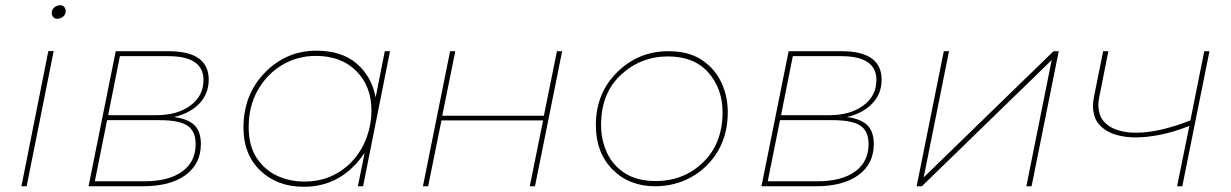

<svg xmlns="http://www.w3.org/2000/svg" viewBox="-20 -713 4714 735"><path d="M199.5 -641Q189.5 -641 183.8 -647.8Q178 -654.5 178 -663Q178 -677 188.5 -685Q199 -693 210.5 -693Q220.5 -693 226 -686.2Q231.5 -679.5 231.5 -671Q231.5 -657 221.2 -649Q211 -641 199.5 -641ZM82 0H62L165 -517.5H185.5Z M423 -517H625Q779 -517 779 -408Q779 -354 743 -316.5Q707 -279 646 -265Q700 -258 724.5 -233.5Q749 -209 749 -162Q749 -86 690.5 -43Q632 0 527 0H319ZM577 -272Q659 -272 709 -309Q759 -346 759 -407Q759 -498 624 -498H439L394 -272ZM532 -19Q626 -19 677.5 -56.5Q729 -94 729 -161Q729 -211 697.5 -232Q666 -253 591 -253H390L343 -19Z M1143 2Q1041 2 976.5 -60Q912 -122 912 -224Q912 -351 994 -435Q1076 -519 1191 -519Q1288 -519 1345.5 -469.5Q1403 -420 1418 -340L1453 -517H1473L1370 0H1350L1376 -128Q1288 2 1143 2ZM1145 -18Q1205.5 -18 1253 -40.8Q1300.5 -63.5 1333.8 -102Q1367 -140.5 1384.5 -189.2Q1402 -238 1402 -290Q1402 -382 1344.5 -440.5Q1287 -499 1189 -499Q1118 -499 1059.8 -464Q1001.5 -429 966.8 -367.8Q932 -306.5 932 -227Q932 -155.5 961.5 -110Q993 -62 1041.2 -40Q1089.5 -18 1145 -18Z M1703 -517H1723L1673 -270H2062L2112 -517H2132L2028 0H2008L2059 -252H1670L1619 0H1599Z M2488 0Q2388 0 2324.5 -64.5Q2261 -129 2261 -234Q2261 -356 2342.5 -436.5Q2424 -517 2539 -517Q2614.5 -517 2664.5 -485Q2716 -451 2741 -398.2Q2766 -345.5 2766 -284Q2766 -198 2728 -134.2Q2690 -70.5 2626.8 -35.2Q2563.5 0 2488 0ZM2490 -20Q2598 -20 2672 -92Q2746 -164 2746 -283Q2746 -374 2691.5 -435.5Q2637 -497 2537 -497Q2433 -497 2357 -426.5Q2281 -356 2281 -235Q2281 -177.5 2303.5 -128.5Q2326 -79.5 2372.5 -49.8Q2419 -20 2490 -20Z M2999 -517H3201Q3355 -517 3355 -408Q3355 -354 3319 -316.5Q3283 -279 3222 -265Q3276 -258 3300.5 -233.5Q3325 -209 3325 -162Q3325 -86 3266.5 -43Q3208 0 3103 0H2895ZM3153 -272Q3235 -272 3285 -309Q3335 -346 3335 -407Q3335 -498 3200 -498H3015L2970 -272ZM3108 -19Q3202 -19 3253.5 -56.5Q3305 -94 3305 -161Q3305 -211 3273.5 -232Q3242 -253 3167 -253H2966L2919 -19Z M3593 -517H3613L3516 -34L4013 -517H4033L3929 0H3909L4006 -483L3509 0H3489Z M4590 -517H4610L4506 0H4486L4533 -231Q4475 -208 4423 -197.5Q4371 -187 4328 -187Q4286 -187 4252.5 -197Q4219 -207 4197.5 -226.5Q4176 -246 4170 -267.8Q4164 -289.5 4164 -306.5Q4164 -323.5 4168 -343L4203 -517H4223L4188 -341Q4184.5 -324.5 4184.5 -310Q4184.5 -295.5 4189.8 -276.2Q4195 -257 4213.5 -240Q4232 -223 4261.5 -214Q4291 -205 4329 -205Q4417 -205 4537 -252Z"/></svg>

Font: Argentum Sans Thin
Style: Italic
Weight: 100
Italic angle: -11°
Designer: Julieta Ulanovsky (font), Cristiano Sobral (main changes and remaster)
Foundry: Julieta Ulanovsky (font), Cristiano Sobral (main changes and remaster)
Version: Version 2.007;June 15, 2022;FontCreator 14.0.0.2814 64-bit; 